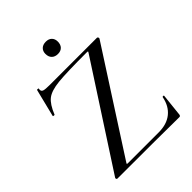

<svg xmlns="http://www.w3.org/2000/svg" viewBox="-227 -929 1052 1052"><g transform="rotate(-45 299.0 -403.0)"><path d="M441 -606Q441 -608 433 -608Q276 -608 212 -601.5Q148 -595 118.5 -572Q89 -549 66 -491Q65 -490 62 -490Q53 -490 54 -494L94 -655Q94 -656 98 -656Q108 -656 106 -653Q105 -650 105 -645Q105 -633 116.5 -629Q128 -625 163 -625H528Q532 -625 534.5 -620.5Q537 -616 535 -612L158 -27L155 -21Q155 -19 163 -19H401Q464 -19 503 -50.5Q542 -82 553 -140Q554 -143 559 -143Q564 -143 564 -140L550 -8Q550 -5 547.5 -1.5Q545 2 541 2Q392 0 62 0Q58 0 56 -4.5Q54 -9 57 -13L438 -600ZM266 -762Q266 -783 279 -795.5Q292 -808 315 -808Q337 -808 349.5 -795.5Q362 -783 362 -762Q362 -739 349.5 -726Q337 -713 315 -713Q292 -713 279 -726Q266 -739 266 -762Z"/></g></svg>

Font: Cormorant SC Medium
Style: Regular
Weight: 500
Designer: Christian Thalmann (Catharsis Fonts)
Foundry: Catharsis Fonts
Version: Version 4.000